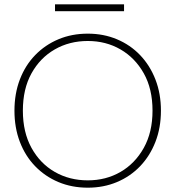

<svg xmlns="http://www.w3.org/2000/svg" viewBox="-20 -863 812 890"><path d="M235 -843H555V-811H235ZM387 7Q313 7 251 -19Q189 -45 143 -92.5Q97 -140 72 -205.5Q47 -271 47 -350Q47 -429 72 -494.5Q97 -560 143 -607.5Q189 -655 251 -681Q313 -707 387 -707Q460 -707 522 -681Q584 -655 629.5 -607.5Q675 -560 700.5 -494.5Q726 -429 726 -350Q726 -271 700.5 -205.5Q675 -140 629.5 -92.5Q584 -45 522 -19Q460 7 387 7ZM387 -27Q471 -27 538.5 -66Q606 -105 646.5 -177.5Q687 -250 687 -350Q687 -451 646.5 -523Q606 -595 538.5 -634Q471 -673 387 -673Q302 -673 234 -634Q166 -595 126 -523Q86 -451 86 -350Q86 -250 126 -177.5Q166 -105 234 -66Q302 -27 387 -27Z"/></svg>

Font: Albert Sans ExtraLight
Style: Regular
Weight: 250
Designer: Andreas Rasmussen
Foundry: a.Foundry
Version: Version 1.025